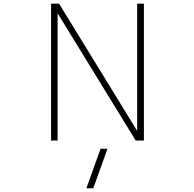

<svg xmlns="http://www.w3.org/2000/svg" viewBox="-20 -752 1040 1030"><path d="M443.4 257.8 519.5 45.9H556.6L480.5 257.8ZM289.1 -680.7V2H253.9V-732.4H296.9L715.8 -49.8V-732.4H752V2H708Z"/></svg>

Font: GenEi Gothic M ExtraLight
Style: Regular
Weight: 200
Designer: o_tamon (Modified); [Source Han Sans]
Ryoko NISHIZUKA  (kana & ideographs); Paul D. Hunt (Latin, Greek & Cyrillic); Wenl
Version: Version 1.1a;Original Version 1.004